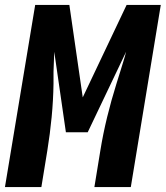

<svg xmlns="http://www.w3.org/2000/svg" viewBox="-30 -755 669 775"><path d="M-10 0 112 -735H250L304 -362L481 -735H619L498 0H351L375 -147Q386 -215 402.5 -282.5Q419 -350 440 -417L455 -465Q461 -485 467.5 -505.5Q474 -526 479 -546L324 -221H236L189 -546Q188 -526 187.5 -505.5Q187 -485 186 -465V-417Q185 -350 178.5 -282.5Q172 -215 161 -147L137 0Z"/></svg>

Font: Iosevka SS04 Heavy Extended
Style: Italic
Weight: 900
Width: 7
Italic angle: -9°
Monospace: yes
Designer: Belleve Invis
Foundry: Belleve Invis
Version: Version 19.0.0; ttfautohint (v1.8.4)